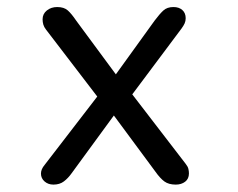

<svg xmlns="http://www.w3.org/2000/svg" viewBox="-20 -502 659 532"><path d="M460.5 -482.5Q476 -482.5 485.2 -474.2Q494.5 -466 494.5 -451.5Q494.5 -443.5 491.5 -437Q488.5 -430.5 483 -423L346.5 -240.5L494.5 -48Q500.5 -40.5 502 -34Q503.5 -27.5 503.5 -21.5Q503.5 -6.5 493 1.5Q482.5 9.5 467 9.5Q447.5 9.5 435.5 0.8Q423.5 -8 410.5 -26.5L295.5 -182L178.5 -22Q169 -8.5 157.2 0.5Q145.5 9.5 128 9.5Q113.5 9.5 103.5 0.8Q93.5 -8 93.5 -21Q93.5 -27 96 -33Q98.5 -39 104 -45.5L249.5 -234.5L107.5 -420Q102 -427 100 -434Q98 -441 98 -448.5Q98 -463.5 109.8 -473Q121.5 -482.5 138.5 -482.5Q157.5 -482.5 168 -473Q178.5 -463.5 191 -445L301 -296L408.5 -445Q422 -463 432.5 -472.8Q443 -482.5 460.5 -482.5Z"/></svg>

Font: Sono Monospace
Style: Regular
Weight: 400
Designer: Tyler Finck
Foundry: Tyler Finck
Version: Version 2.112